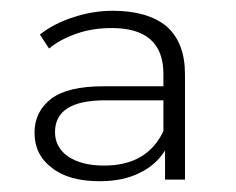

<svg xmlns="http://www.w3.org/2000/svg" viewBox="-20 -765 438 356"><path d="M189 -745Q254 -745 289 -716Q323 -686 323 -627V-432H286V-486Q269 -459 240 -445Q209 -429 165 -429Q107 -429 76 -454Q44 -478 44 -519Q44 -558 75 -582Q106 -605 171 -605H283V-628Q283 -713 187 -713Q152 -713 123 -703Q91 -692 71 -675L54 -701Q81 -722 116 -733Q152 -745 189 -745ZM173 -458Q253 -458 283 -522V-579H175Q82 -579 82 -520Q82 -492 106 -475Q131 -458 173 -458Z"/></svg>

Font: Montserrat Light Alt1
Style: Light
Weight: 500
Designer: Differentunic
Foundry: Julieta Ulanovsky
Version: 0.1